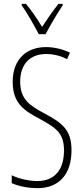

<svg xmlns="http://www.w3.org/2000/svg" viewBox="-20 -969 434 999"><path d="M182 -791H217C242 -838 277 -898 306 -941V-949H284C250 -905 227 -872 199 -829C174 -871 141 -918 115 -949H93V-941C118 -907 156 -840 182 -791ZM352 -187C352 -297 300 -331 209 -380C137 -419 85 -451 85 -544C85 -632 133 -688 221 -688C249 -688 290 -682 329 -661L344 -695C314 -710 267 -724 220 -724C117 -724 46 -660 46 -543C46 -429 109 -392 187 -350C274 -303 313 -275 313 -186C313 -90 268 -27 174 -27C131 -27 78 -39 41 -57V-16C81 2 133 10 175 10C287 10 352 -62 352 -187Z"/></svg>

Font: Noto Sans Thai Looped ExtraCondensed ExtraLight
Style: Regular
Weight: 200
Width: 2
Designer: Sasikarn Vongin, Ben Mitchell
Foundry: The Fontpad Ltd
Version: Version 1.001